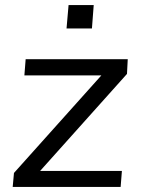

<svg xmlns="http://www.w3.org/2000/svg" viewBox="-20 -736 558 756"><path d="M483 -503 480 -445 138 -63H460L455 0H30L35 -55L379 -439H76L81 -503ZM250 -716H349L342 -624H242Z"/></svg>

Font: PRinguin Sans
Style: Italic
Weight: 400
Designer: Vernon Adams
Foundry: Vernon Adams
Version: ""